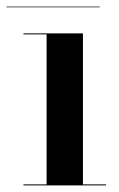

<svg xmlns="http://www.w3.org/2000/svg" viewBox="-51 -561 361 581"><path d="M-31.4 -541H250.9V-539H-31.4ZM20 -3H90V-457H20V-460H200V-3H270V0H20Z"/></svg>

Font: Bodoni* 72 Medium
Style: Regular
Weight: 500
Version: Version 1.002; ttfautohint (v0.97) -l 8 -r 50 -G 200 -x 14 -